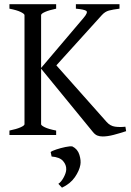

<svg xmlns="http://www.w3.org/2000/svg" viewBox="-20 -635 618 903"><path d="M462.9 6.8Q448.7 6.8 437.7 2.4Q426.8 -2 417 -14.2L173.3 -312V-50.8Q173.3 -44.9 190.9 -36.4Q208.5 -27.8 244.1 -21V0H24.4V-21Q57.6 -27.8 76.4 -36.1Q95.2 -44.4 95.2 -50.8V-564Q95.2 -569.8 77.4 -578.6Q59.6 -587.4 24.4 -594.2V-615.2H244.1V-594.2Q211.4 -587.4 192.4 -579.1Q173.3 -570.8 173.3 -564V-315.4L373 -550.8Q395.5 -577.1 385.5 -584Q375.5 -590.8 336.9 -594.2V-615.2H542V-594.2Q510.7 -590.3 492.4 -585.4Q474.1 -580.6 459 -564L245.1 -327.6L481 -62Q498 -42.5 521.2 -39.3Q544.4 -36.1 569.8 -39.1L573.2 -18.1Q544.9 -8.8 515.6 -1Q486.3 6.8 462.9 6.8ZM271.5 247.6 254.4 229.5Q267.6 221.2 279.3 199.7Q291 178.2 291.5 162.1Q292.5 140.6 276.6 122.3Q260.7 104 222.7 101.1L218.3 80.1Q224.1 74.7 244.9 67.9Q265.6 61 287.8 56.4Q310.1 51.8 320.3 53.7Q345.2 65.9 353.5 93.3Q361.8 120.6 357.9 140.6Q353 168 332 198.5Q311 229 271.5 247.6Z"/></svg>

Font: David Libre
Style: Regular
Weight: 400
Designer: Ismar David, J. Victor Gaultney, Annie Olsen and Meir Sadan
Foundry: Monotype Imaging Inc. & SIL International
Version: Version 1.100; ttfautohint (v1.8.4.7-5d5b)